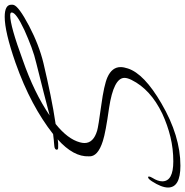

<svg xmlns="http://www.w3.org/2000/svg" viewBox="-8 -658 806 837"><g transform="rotate(90 395.5 -239.0)"><path d="M50 144Q-3 144 -3 115Q-3 107 -2 105Q4 83 89 38Q173 -6 252 -25Q324 -42 390 -55.5Q456 -69 517 -78Q583 -131 597 -184Q600 -195 600 -204Q600 -243 546 -259Q530 -264 435 -277Q347 -289 313 -304Q269 -324 269 -361Q269 -375 275 -393Q298 -464 427 -539Q569 -622 699 -622Q794 -622 794 -568Q794 -540 767 -498Q756 -481 749 -481Q746 -481 746 -485Q746 -490 752 -500Q767 -524 767 -543Q767 -591 680 -591Q625 -591 573.5 -578.5Q522 -566 472 -543Q366 -492 325 -409Q316 -391 316 -378Q316 -331 447 -311Q554 -296 591 -284Q661 -262 658 -223Q661 -156 584 -87L591 -88Q595 -89 601 -89Q607 -89 615 -89H620Q629 -89 629 -83Q629 -73 610 -72Q605 -71 599 -71Q593 -71 587 -70L561 -67Q500 -19 423 22Q346 63 250 97Q115 144 50 144ZM44 120Q90 120 239 65Q380 16 480 -52Q438 -41 382 -26.5Q326 -12 253 6Q218 14 182 27.5Q146 41 108 58Q31 94 31 113V114Q31 120 44 120Z"/></g></svg>

Font: Whisper
Style: Regular
Weight: 400
Designer: Robert E. Leuschke
Foundry: Robert E. Leuschke
Version: Version 1.010; ttfautohint (v1.8.4.7-5d5b)